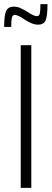

<svg xmlns="http://www.w3.org/2000/svg" viewBox="-46 -906 249 926"><path d="M54 0V-688H105V0ZM21 -874Q37 -874 51.5 -867.5Q66 -861 86 -849Q117 -828 132 -828Q143 -828 146 -840.5Q149 -853 149 -886H183Q183 -828 174 -807.5Q165 -787 137 -787Q111 -787 77 -809Q74 -811 62.5 -818.5Q51 -826 41.5 -830Q32 -834 25 -834Q15 -834 11.5 -821Q8 -808 8 -776H-26Q-26 -832 -16.5 -853Q-7 -874 21 -874Z"/></svg>

Font: Saira Ultra Condensed Light
Style: Regular
Weight: 300
Width: 1
Designer: Hector Gatti with collaboration of the Omnibus-Type team
Foundry: Omnibus-Type
Version: Version 1.001; ttfautohint (v1.8)